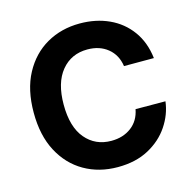

<svg xmlns="http://www.w3.org/2000/svg" viewBox="-108 -846 969 965"><g transform="rotate(-15 376.0 -363.5)"><path d="M704.9 -472.7H549.4Q540.5 -532.7 498.2 -566.9Q456 -601.2 392.8 -601.2Q308.2 -601.2 257.3 -539.2Q206.3 -477.3 206.3 -363.6Q206.3 -247.2 257.6 -186.6Q308.9 -126.1 391.7 -126.1Q453.1 -126.1 495.7 -158.2Q538.4 -190.3 549.4 -248.6L704.9 -247.9Q696.7 -181.1 657.3 -122.2Q617.9 -63.2 550.2 -26.6Q482.6 9.9 389.2 9.9Q291.9 9.9 215.4 -34.1Q138.8 -78.1 94.6 -161.6Q50.4 -245 50.4 -363.6Q50.4 -482.6 95.2 -566.1Q139.9 -649.5 216.6 -693.4Q293.3 -737.2 389.2 -737.2Q473.4 -737.2 541 -706.1Q608.7 -675.1 651.8 -615.9Q695 -556.8 704.9 -472.7Z"/></g></svg>

Font: Inter UI
Style: Bold
Weight: 700
Designer: Rasmus Andersson
Foundry: rsms
Version: 3.2;8d6f07862